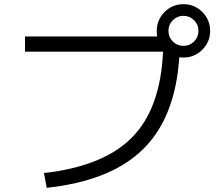

<svg xmlns="http://www.w3.org/2000/svg" viewBox="-20 -868 1040 921"><path d="M732 -720Q732 -773 769.5 -810.5Q807 -848 860 -848Q913 -848 950.5 -810.5Q988 -773 988 -720Q988 -667 950.5 -629.5Q913 -592 860 -592Q846 -592 840 -593Q821 -304 666 -152Q511 0 204 33L191 -38Q476 -70 613 -208.5Q750 -347 762 -620H100V-693H734Q732 -702 732 -720ZM911 -669Q932 -690 932 -720Q932 -750 911 -771Q890 -792 860 -792Q830 -792 809 -771Q788 -750 788 -720Q788 -690 809 -669Q830 -648 860 -648Q890 -648 911 -669Z"/></svg>

Font: Mplus 1p
Style: Regular
Weight: 400
Version: Version 1.061